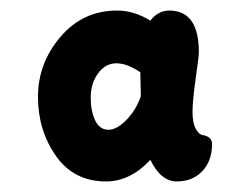

<svg xmlns="http://www.w3.org/2000/svg" viewBox="-20 -781 475 364"><path d="M247 -599 246 -644Q221 -661 200.5 -661Q180 -661 166 -642Q152 -623 152 -596.5Q152 -570 160.5 -552.5Q169 -535 185.5 -535Q202 -535 220.5 -554.5Q239 -574 247 -599ZM357 -682Q357 -674 351 -632Q345 -590 345 -569Q345 -548 351 -537Q357 -526 364 -525Q382 -522 382 -508Q382 -476 363.5 -456.5Q345 -437 315 -437Q285 -437 265 -478Q227 -437 181 -437Q120 -437 86 -485.5Q52 -534 52 -597.5Q52 -661 94.5 -711Q137 -761 202 -761Q234 -761 265 -742Q280 -761 301 -761Q357 -761 357 -682Z"/></svg>

Font: Delius Unicase
Style: Bold
Weight: 700
Designer: Natalia Raices
Foundry: Natalia Raices
Version: Version 1.001